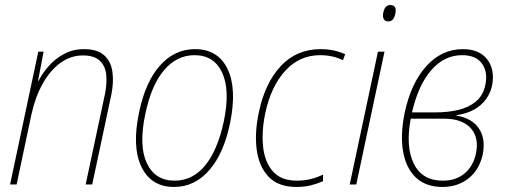

<svg xmlns="http://www.w3.org/2000/svg" viewBox="-20 -732 2011 762"><path d="M20 0 132 -527H153L131 -411H133Q148 -441 173.5 -470Q199 -499 234.5 -518Q270 -537 313 -537Q366 -537 393 -513Q420 -489 426 -448Q432 -407 422 -357L346 0H320L397 -361Q405 -402 401.5 -436Q398 -470 376 -491Q354 -512 309 -512Q261 -512 220 -482.5Q179 -453 149.5 -400Q120 -347 105 -279L46 0Z M671 10Q580 10 541.5 -69.5Q503 -149 532 -286Q557 -407 615 -472Q673 -537 754 -537Q845 -537 883 -458.5Q921 -380 893 -243Q868 -122 810 -56Q752 10 671 10ZM673 -15Q744 -15 793.5 -74.5Q843 -134 868 -249Q894 -373 862 -443Q830 -513 752 -513Q682 -513 631.5 -454Q581 -395 557 -281Q530 -155 562.5 -85Q595 -15 673 -15Z M1157 10Q1084 10 1045.5 -31Q1007 -72 998.5 -140Q990 -208 1008 -289Q1032 -403 1094.5 -470Q1157 -537 1253 -537Q1305 -537 1350 -517L1341 -493Q1301 -513 1250 -513Q1169 -513 1112.5 -451.5Q1056 -390 1033 -284Q1018 -213 1024 -151.5Q1030 -90 1062.5 -52.5Q1095 -15 1158 -15Q1186 -15 1211.5 -21Q1237 -27 1262 -39V-13Q1242 -4 1216 3Q1190 10 1157 10Z M1521 -647Q1508 -647 1503 -656.5Q1498 -666 1501 -681Q1507 -712 1529 -712Q1556 -712 1549 -678Q1543 -647 1521 -647ZM1368 0 1480 -527H1506L1394 0Z M1736 10Q1671 10 1631.5 -26.5Q1592 -63 1580 -129.5Q1568 -196 1586 -284Q1611 -402 1672 -469.5Q1733 -537 1817 -537Q1882 -537 1913.5 -496.5Q1945 -456 1933 -393Q1922 -344 1885.5 -313.5Q1849 -283 1792 -275V-273Q1853 -263 1880.5 -222.5Q1908 -182 1896 -120Q1883 -59 1840 -24.5Q1797 10 1736 10ZM1814 -513Q1743 -513 1691.5 -453.5Q1640 -394 1615 -286H1711Q1757 -286 1798 -295.5Q1839 -305 1868 -328.5Q1897 -352 1906 -394Q1917 -446 1893 -479.5Q1869 -513 1814 -513ZM1739 -15Q1789 -15 1823.5 -43.5Q1858 -72 1869 -123Q1882 -186 1848 -223.5Q1814 -261 1742 -261H1610Q1589 -148 1623 -81Q1657 -14 1739 -15Z"/></svg>

Font: Noto Sans SemiCondensed Thin
Style: Italic
Weight: 100
Width: 4
Italic angle: -12°
Designer: Monotype Design Team
Foundry: Monotype Imaging Inc.
Version: Version 2.013; ttfautohint (v1.8.4.7-5d5b)